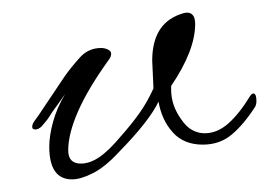

<svg xmlns="http://www.w3.org/2000/svg" viewBox="-20 -287 426 304"><path d="M94 -3Q58 -3 58 -55Q58 -72 64 -94Q70 -116 83 -138L71 -121Q62 -109 58.5 -103Q55 -97 46 -87Q41 -82 36 -82Q31 -82 31 -86Q31 -91 35 -96Q39 -101 52.5 -121.5Q66 -142 83 -167Q93 -181 106.5 -196Q120 -211 140 -211Q146 -211 151 -208.5Q156 -206 156 -202Q156 -197 152 -192Q119 -146 103.5 -110.5Q88 -75 88 -49Q88 -28 108 -28Q122 -28 137 -38Q152 -48 172 -72Q188 -90 200.5 -107.5Q213 -125 223 -147L221 -191Q221 -248 264 -264Q272 -267 276 -267Q289 -267 289 -249Q289 -207 251 -151V-145Q251 -120 267 -98Q275 -86 284.5 -81Q294 -76 304 -76Q324 -76 341.5 -91.5Q359 -107 376 -135Q379 -139 381 -139Q386 -139 386 -127Q386 -122 384 -118Q366 -90 347 -74Q328 -58 301 -58Q271 -58 253.5 -77.5Q236 -97 231 -126Q216 -95 169 -47Q147 -23 127.5 -13Q108 -3 94 -3Z"/></svg>

Font: Corinthia
Style: Regular
Weight: 400
Designer: Robert E. Leuschke
Foundry: Robert E. Leuschke
Version: Version 1.013; ttfautohint (v1.8.3)